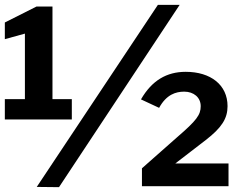

<svg xmlns="http://www.w3.org/2000/svg" viewBox="-24 -770 990 794"><path d="M719 -750H629L128 3L220 4ZM273 -360H193V-743H127L-4 -677V-608L79 -631V-360H-4V-276H273ZM563 0H921V-94H701L827 -191C893 -242 917 -280 917 -331C917 -419 847 -473 744 -473C665 -473 604 -437 559 -359L634 -324C664 -379 703 -391 738 -391C777 -391 806 -367 806 -331C806 -295 789 -272 709 -203L563 -74Z"/></svg>

Font: 18Franklin
Style: Bold
Weight: 700
Designer: Pablo Impallari, Rodrigo Fuenzalida (Modified by Dan O. Williams)
Version: Version 0.025;PS 000.025;hotconv 1.0.88;makeotf.lib2.5.64775